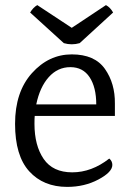

<svg xmlns="http://www.w3.org/2000/svg" viewBox="-20 -717 501 752"><path d="M430 -263H116Q115 -253 115 -232Q115 -147 151 -94.5Q187 -42 263 -42Q339 -42 408 -96Q420 -86 420 -71Q420 -43 365.5 -14Q311 15 243 15Q150 15 94.5 -46Q39 -107 39 -232Q39 -357 105 -430.5Q171 -504 261 -504Q351 -504 391 -447Q431 -390 430 -311ZM357 -308Q357 -375 331 -414.5Q305 -454 255.5 -454Q206 -454 171 -415Q136 -376 122 -308ZM423 -668 292 -548Q261 -539 230 -548L98 -668Q110 -688 126 -697L261 -608L395 -697Q412 -688 423 -668Z"/></svg>

Font: Karma
Style: Regular
Weight: 400
Designer: Joana Correia
Foundry: Indian Type Foundry
Version: Version 1.202;PS 1.0;hotconv 1.0.78;makeotf.lib2.5.61930; tt